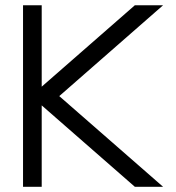

<svg xmlns="http://www.w3.org/2000/svg" viewBox="-20 -717 675 737"><path d="M68.4 0V-696.8H140.1V-384.3L497.6 -696.8H606L207.5 -348.1L606 0H497.6L140.1 -312.5V0Z"/></svg>

Font: Basically A Sans Serif
Style: Regular
Weight: 400
Designer: Hyung-Suk Kim
Foundry: Mental Design
Version: 1.000